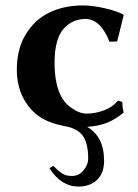

<svg xmlns="http://www.w3.org/2000/svg" viewBox="-20 -459 509 708"><path d="M162.1 161.1C191.1 206.4 226.7 229 269 229C297.4 229 320.2 220.9 337.6 204.6C355.1 188.3 363.8 164.7 363.8 133.8C363.8 74.2 342.9 32.6 301.3 8.8C329.9 6.8 354.6 1.7 375.2 -6.6C395.9 -14.9 416.2 -27.3 436 -43.9C432.8 -56.3 431.2 -69.3 431.2 -83L415 -87.9C402 -71.9 384.8 -60 363.3 -52C341.8 -44 320 -40 297.9 -40C283.5 -40 267.7 -45.5 250.5 -56.4C233.2 -67.3 220.1 -79.9 210.9 -94.2C191.1 -125.8 181.2 -170.4 181.2 -228C181.2 -277.2 189.3 -314.8 205.6 -340.8C215.3 -356.1 228 -368 243.7 -376.5C259.3 -384.9 276 -389.2 293.9 -389.2C331.7 -389.2 361.7 -361.2 383.8 -305.2L412.1 -306.2L436 -402.8L434.1 -405.8C418.1 -414.2 395.3 -421.9 365.7 -428.7C336.1 -435.5 309.2 -439 285.2 -439C239.6 -439 198.7 -430.3 162.6 -413.1C126.5 -395.8 97.3 -369.1 75.2 -332.8C53.1 -296.5 42 -252.9 42 -202.1C42 -142.9 60.1 -93.6 96.2 -54.2C123.2 -24.6 161.6 -5 211.4 4.4L210.9 4.9C244.8 9.4 269 20.8 283.4 39.1C297.9 57.3 305.2 86.6 305.2 127C305.2 141 299.5 154.9 288.1 168.9C276.7 182.9 262.4 189.9 245.1 189.9C231.4 189.9 220 187.1 210.7 181.4C201.4 175.7 190.1 166.2 176.8 152.8Z"/></svg>

Font: Linux Biolinum G
Style: Bold
Weight: 700
Designer: Philipp H. Poll
Foundry: Philipp H. Poll
Version: Version 1.1.0